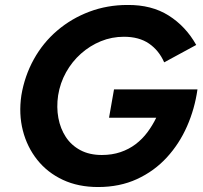

<svg xmlns="http://www.w3.org/2000/svg" viewBox="-20 -734 818 773"><path d="M419 -260H609Q594 -229 573.5 -201.5Q553 -174 526 -153.5Q499 -133 465 -121.5Q431 -110 390 -110Q340 -110 303.5 -129.5Q267 -149 245 -182.5Q223 -216 215 -259Q207 -302 214 -350Q222 -400 246 -443Q270 -486 306 -518Q342 -550 386 -568Q430 -586 479 -586Q540 -586 580 -558.5Q620 -531 641 -483L770 -553Q728 -628 659 -671.5Q590 -715 493 -714Q412 -714 340 -687Q268 -660 210.5 -611Q153 -562 116 -495Q79 -428 66 -350Q55 -275 72 -208.5Q89 -142 130 -90.5Q171 -39 233 -10Q295 19 375 19Q462 19 531.5 -13Q601 -45 651.5 -100Q702 -155 733 -225.5Q764 -296 775 -374H439Z"/></svg>

Font: Jost SemiBold
Style: Italic
Weight: 600
Italic angle: -5°
Version: Version 3.710